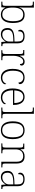

<svg xmlns="http://www.w3.org/2000/svg" viewBox="1814 -2614 810 4479"><g transform="rotate(90 2219.5 -375.0)"><path d="M322 10C441 10 517 -82 517 -267C517 -460 456 -544 327 -544C238 -544 183 -499 156 -421H153C157 -461 158 -526 158 -563V-760H20V-735H46C102 -735 116 -730 116 -659V-98C116 -30 105 -25 38 -25H20V0H150L156 -95H159C188 -28 246 10 322 10ZM322 -23C197 -23 157 -114 157 -269C157 -422 206 -511 321 -511C432 -511 475 -436 475 -270C475 -112 421 -23 322 -23Z M778 10C873 10 922 -54 949 -100H952L960 0H1056V-25H1050C998 -25 991 -40 991 -111V-383C991 -485 945 -543 827 -543C716 -543 676 -490 676 -443C676 -408 687 -393 710 -393C710 -467 732 -513 827 -513C933 -513 949 -454 949 -371V-307L866 -304C707 -299 634 -252 634 -147C634 -39 697 10 778 10ZM786 -23C708 -23 676 -78 676 -145C676 -225 721 -273 868 -278L949 -281V-174C949 -104 879 -23 786 -23Z M1152 0H1385V-25H1352C1295 -25 1282 -30 1282 -100V-280C1282 -393 1332 -511 1409 -511C1453 -511 1474 -492 1474 -434C1499 -434 1510 -452 1510 -475C1510 -515 1477 -544 1421 -544C1342 -544 1306 -485 1282 -427H1280L1273 -536H1147V-511H1162C1229 -511 1240 -506 1240 -439V-101C1240 -30 1226 -25 1170 -25H1152Z M1789 10C1891 10 1946 -50 1946 -86C1946 -99 1943 -108 1936 -116C1914 -65 1873 -24 1793 -23C1700 -23 1630 -107 1630 -264C1630 -451 1694 -513 1787 -513C1868 -513 1905 -458 1905 -401C1929 -401 1943 -413 1943 -435C1943 -495 1880 -543 1790 -543C1674 -543 1587 -476 1587 -263C1587 -76 1676 10 1789 10Z M2252 10C2357 10 2411 -51 2411 -86C2411 -97 2407 -103 2400 -107C2377 -61 2331 -23 2256 -23C2154 -23 2087 -106 2088 -273H2428V-294C2428 -452 2357 -543 2243 -543C2115 -543 2044 -451 2044 -262C2044 -88 2124 10 2252 10ZM2384 -303H2090C2097 -432 2138 -512 2242 -512C2336 -512 2383 -427 2384 -303Z M2489 0H2740V-25H2714C2647 -25 2636 -30 2636 -98V-760H2489V-735H2524C2580 -735 2594 -730 2594 -659V-98C2594 -30 2583 -25 2516 -25H2489Z M3018 10C3154 10 3226 -79 3226 -267C3226 -458 3152 -543 3022 -543C2883 -543 2811 -454 2811 -267C2811 -79 2889 10 3018 10ZM3018 -21C2903 -21 2854 -111 2854 -267C2854 -430 2901 -512 3022 -512C3134 -512 3183 -434 3183 -267C3183 -116 3140 -21 3018 -21Z M3325 0H3556V-25H3542C3476 -25 3465 -30 3465 -97V-331C3465 -419 3499 -510 3622 -510C3719 -510 3753 -449 3753 -361V0H3885V-25H3872C3805 -25 3795 -30 3795 -98V-356C3795 -483 3743 -543 3630 -543C3558 -543 3508 -522 3467 -450H3463L3458 -536H3330V-511H3353C3410 -511 3423 -505 3423 -439V-98C3423 -30 3412 -25 3345 -25H3325Z M4111 10C4206 10 4255 -54 4282 -100H4285L4293 0H4389V-25H4383C4331 -25 4324 -40 4324 -111V-383C4324 -485 4278 -543 4160 -543C4049 -543 4009 -490 4009 -443C4009 -408 4020 -393 4043 -393C4043 -467 4065 -513 4160 -513C4266 -513 4282 -454 4282 -371V-307L4199 -304C4040 -299 3967 -252 3967 -147C3967 -39 4030 10 4111 10ZM4119 -23C4041 -23 4009 -78 4009 -145C4009 -225 4054 -273 4201 -278L4282 -281V-174C4282 -104 4212 -23 4119 -23Z"/></g></svg>

Font: Noto Serif Devanagari ExtraLight
Style: Regular
Weight: 200
Designer: Universal Thirst, Indian Type Foundry and the Monotype Design Team
Foundry: Monotype Imaging Inc.
Version: Version 2.004